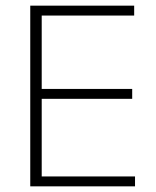

<svg xmlns="http://www.w3.org/2000/svg" viewBox="-20 -659 552 679"><path d="M87 0V-639H127.5V0ZM99.5 0V-35H457.5V0ZM109.5 -309.5V-344.5H447.5V-309.5ZM98.5 -604V-639H454.5V-604Z"/></svg>

Font: Anek Tamil ExtraLight
Style: Regular
Weight: 250
Version: Version 1.003